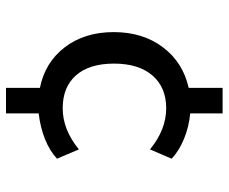

<svg xmlns="http://www.w3.org/2000/svg" viewBox="-81 -566 762 640"><g transform="rotate(90 300.0 -246.0)"><path d="M509 -55Q482 -30 442.5 -14.5Q403 1 358 6V115H273V2Q188 -15 137.5 -81Q87 -147 87 -244Q87 -341 137.5 -408Q188 -475 273 -494V-607H358V-499Q402 -495 442.5 -478.5Q483 -462 509 -437L478 -365Q412 -419 341 -419Q271 -419 231.5 -373Q192 -327 192 -245Q192 -163 231 -118.5Q270 -74 341 -74Q412 -74 478 -128Z"/></g></svg>

Font: wassup Sans
Style: Medium
Weight: 600
Version: Version 2.001